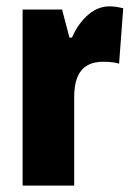

<svg xmlns="http://www.w3.org/2000/svg" viewBox="-20 -583 415 603"><path d="M322 -563C267 -563 225 -510 206 -465H198L175 -553H51V0H213V-278C213 -350 240 -389 304 -389C325 -389 341 -387 354 -383L367 -557C347 -562 335 -563 322 -563Z"/></svg>

Font: Noto Sans Lao ExtraCondensed Black
Style: Regular
Weight: 900
Width: 2
Designer: Monotype Design Team
Foundry: Monotype Imaging Inc.
Version: Version 2.003